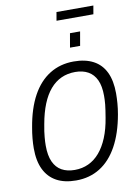

<svg xmlns="http://www.w3.org/2000/svg" viewBox="-107 -1078 824 1159"><g transform="rotate(-10 304.5 -499.0)"><path d="M264 12Q193 12 144.5 -14.5Q96 -41 70.5 -93Q45 -145 45 -223Q45 -252 48 -284Q51 -316 57 -349Q76 -463 118.5 -540.5Q161 -618 225.5 -658Q290 -698 373 -698Q444 -698 493 -672Q542 -646 567 -594Q592 -542 592 -464Q592 -435 589.5 -403Q587 -371 581 -337Q561 -224 518 -146Q475 -68 411 -28Q347 12 264 12ZM267 -52Q313 -52 351.5 -70Q390 -88 420 -123Q450 -158 471.5 -210Q493 -262 504 -330Q508 -355 511 -374Q514 -393 515.5 -409Q517 -425 517.5 -438Q518 -451 518 -462Q518 -522 500.5 -559.5Q483 -597 450 -615.5Q417 -634 371 -634Q324 -634 285.5 -616.5Q247 -599 217 -564Q187 -529 166 -477Q145 -425 133 -357Q128 -333 125.5 -313.5Q123 -294 121.5 -278.5Q120 -263 119.5 -250.5Q119 -238 119 -226Q119 -166 136.5 -127.5Q154 -89 187 -70.5Q220 -52 267 -52ZM366 -784 381 -870H443L428 -784ZM314 -958 323 -1010H549L540 -958Z"/></g></svg>

Font: Archivo Condensed Light
Style: Italic
Weight: 300
Width: 3
Italic angle: -10°
Designer: Hector Gatti
Foundry: Omnibus-Type
Version: Version 2.001